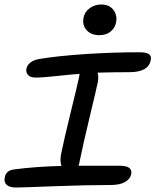

<svg xmlns="http://www.w3.org/2000/svg" viewBox="-27 -878 693 856"><path d="M416 -721.2Q379.4 -721.2 359.4 -743.4Q339.4 -765.6 345.2 -797.9Q350.1 -824.7 372.6 -841.3Q395 -857.9 423.8 -857.9Q460.9 -857.9 479 -833.3Q497.1 -808.6 490.2 -776.9Q486.8 -755.4 467.3 -738.3Q447.8 -721.2 416 -721.2ZM44.9 -42Q15.6 -42 2.7 -54Q-10.3 -65.9 -5.9 -85.9Q-1 -119.1 38.1 -123Q132.3 -135.3 247.1 -138.2Q239.3 -159.2 245.1 -189.9Q259.3 -259.8 288.6 -378.9Q317.9 -498 326.2 -537.1Q326.2 -543 328.1 -548.8Q288.1 -545.9 226.1 -539.1Q164.1 -532.2 131.8 -532.2Q109.4 -532.2 98.6 -543Q87.9 -553.7 90.8 -571.8Q93.8 -587.4 108.6 -599.1Q123.5 -610.8 148.9 -615.2Q231.9 -628.9 354.2 -637Q476.6 -645 592.8 -645Q625 -645 637 -636.7Q648.9 -628.4 645 -609.9Q635.3 -556.2 549.8 -556.2Q488.3 -556.2 408.2 -554.2Q413.6 -537.1 409.2 -512.2Q403.8 -485.4 374.3 -362.8Q344.7 -240.2 326.2 -149.9Q324.2 -142.1 323.2 -139.2H502.9Q537.6 -139.2 549.6 -129.2Q561.5 -119.1 558.1 -102.1Q553.7 -79.6 530.3 -66.4Q506.8 -53.2 466.8 -53.2Q355.5 -53.2 211.4 -47.6Q67.4 -42 44.9 -42Z"/></svg>

Font: Shantell Sans Irregular
Style: Italic
Weight: 400
Italic angle: -11.31°
Designer: Stephen Nixon, Anya Danilova, Shantell Martin
Foundry: Arrow Type
Version: Version 1.006;[9816181b4]